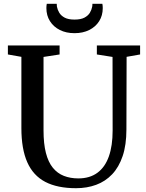

<svg xmlns="http://www.w3.org/2000/svg" viewBox="-20 -982 770 1010"><path d="M380 8Q282 8 218.2 -25.2Q154.5 -58.5 123.5 -128.5Q92.5 -198.5 92.5 -308V-683L21.5 -695.5V-743H293.5V-695.5L209 -682.5V-296Q209 -226 221.5 -177.5Q234 -129 258 -99.5Q282 -70 316 -56.8Q350 -43.5 392 -43.5Q452 -43.5 492.2 -73Q532.5 -102.5 552.5 -158.8Q572.5 -215 572.5 -295.5L572 -682.5L489.5 -695.5V-743H717V-695.5L646 -683L645 -301Q645 -219.5 625.2 -161Q605.5 -102.5 569.8 -65Q534 -27.5 485.8 -9.8Q437.5 8 380 8ZM372 -807.5Q328 -807.5 294.8 -824.2Q261.5 -841 242.8 -870.8Q224 -900.5 224 -939.5Q224 -945.5 224.5 -951Q225 -956.5 226 -962H278.5Q278.5 -959.5 278.8 -955.5Q279 -951.5 279.5 -947Q282.5 -930.5 291.8 -915Q301 -899.5 320.2 -889.2Q339.5 -879 372 -879Q405 -879 424.2 -889.2Q443.5 -899.5 452.8 -915Q462 -930.5 465 -947Q466 -951.5 466 -955.5Q466 -959.5 466 -962H518.5Q519.5 -956.5 520 -951Q520.5 -945.5 520.5 -939.5Q520.5 -900.5 501.8 -870.8Q483 -841 449.5 -824.2Q416 -807.5 372 -807.5Z"/></svg>

Font: Merriweather 36pt Medium
Style: Regular
Weight: 500
Version: Version 2.100